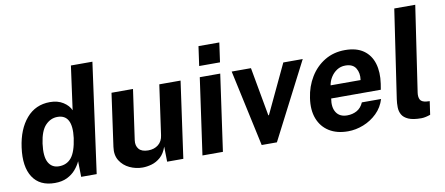

<svg xmlns="http://www.w3.org/2000/svg" viewBox="-67 -1007 2969 1280"><g transform="rotate(-10 1417.5 -366.5)"><path d="M216 10Q114 10 67.2 -61.8Q20.5 -133.5 38 -261.5Q54.5 -383 116.2 -455Q178 -527 275.5 -527Q328.5 -527 365.2 -503.5Q402 -480 416 -447L456.5 -743H602L500 0H395L393 -106Q380 -77.5 357.2 -51Q334.5 -24.5 299.8 -7.2Q265 10 216 10ZM262.5 -95Q315.5 -95 346.8 -133.5Q378 -172 391 -263.5Q411 -421 308 -421Q262 -421 227 -384.8Q192 -348.5 180 -263.5Q168.5 -177 191.2 -136Q214 -95 262.5 -95Z M810 10Q764 10 722.5 -9.5Q681 -29 657.2 -66.8Q633.5 -104.5 641.5 -159.5L691.5 -517H837L789 -178Q784 -142 803.2 -119Q822.5 -96 866.5 -96Q907.5 -96 935 -118.2Q962.5 -140.5 967.5 -180.5L1015 -517H1159L1086.5 0H977L975 -102.5Q959.5 -57 931.8 -32.8Q904 -8.5 871.8 0.8Q839.5 10 810 10Z M1298 -591 1316.5 -722.5H1457.5L1439 -591ZM1216 0 1289 -517H1427.5L1354.5 0Z M1617 0 1505 -517H1635.5L1695 -187.5H1699L1854.5 -517H1986L1720 0Z M2200.5 10Q2125.5 10 2073.8 -22.2Q2022 -54.5 1999.2 -113.5Q1976.5 -172.5 1988.5 -252.5Q1999.5 -330 2037.5 -392.2Q2075.5 -454.5 2135.8 -490.8Q2196 -527 2273 -527Q2350 -527 2397.5 -493.8Q2445 -460.5 2463 -401.2Q2481 -342 2469.5 -264.5L2463 -225H2127Q2117 -165.5 2140 -130.5Q2163 -95.5 2213.5 -95.5Q2249.5 -95.5 2278.8 -111.5Q2308 -127.5 2324 -164H2454Q2437.5 -109 2397.5 -70Q2357.5 -31 2305.5 -10.5Q2253.5 10 2200.5 10ZM2138.5 -312H2341.5Q2348.5 -359 2328.2 -392Q2308 -425 2257.5 -425Q2225.5 -425 2200.2 -408.5Q2175 -392 2159 -366.2Q2143 -340.5 2138.5 -312Z M2696.5 9Q2640.5 9 2609.8 -4.5Q2579 -18 2566.5 -40.2Q2554 -62.5 2553.5 -89.8Q2553 -117 2557 -145L2645.5 -743H2787.5L2701.5 -163Q2697.5 -134.5 2706.8 -116.5Q2716 -98.5 2748.5 -95L2771 -93.5L2758 -3.5Q2742.5 2 2726.5 5.5Q2710.5 9 2696.5 9Z"/></g></svg>

Font: Public Sans
Style: Bold Italic
Weight: 700
Italic angle: -8°
Designer: The Public Sans project authors (U.S. Web Design System). Libre Franklin designed by Pablo Impallari and Rodrigo Fuenzal
Version: Version 1.008; ttfautohint (v1.8.1) -l 8 -r 50 -G 200 -x 14 